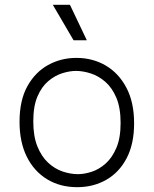

<svg xmlns="http://www.w3.org/2000/svg" viewBox="-20 -764 637 796"><path d="M300 12Q229 12 175 -21Q121 -54 91 -114.5Q61 -175 61 -259Q61 -348 93.5 -406.5Q126 -465 179.5 -494.5Q233 -524 297 -524Q364 -524 418 -492.5Q472 -461 504 -400.5Q536 -340 536 -253Q536 -167 505 -108Q474 -49 420.5 -18.5Q367 12 300 12ZM303 -42Q330 -42 360.5 -52Q391 -62 418 -86Q445 -110 462.5 -151Q480 -192 480 -254Q480 -317 462.5 -358.5Q445 -400 417 -424.5Q389 -449 356.5 -459.5Q324 -470 295 -470Q269 -470 238.5 -460.5Q208 -451 180.5 -428Q153 -405 135.5 -364.5Q118 -324 118 -261Q118 -199 135 -157Q152 -115 179.5 -89.5Q207 -64 239.5 -53Q272 -42 303 -42ZM285 -597 199 -744H270L340 -597Z"/></svg>

Font: Bricolage Grotesque 10pt ExtraLight
Style: Regular
Weight: 200
Designer: Mathieu Triay
Foundry: Atelier Triay
Version: Version 1.000; ttfautohint (v1.8.4.7-5d5b);gftools[0.9.32]